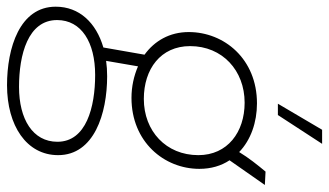

<svg xmlns="http://www.w3.org/2000/svg" viewBox="-228 -536 959 560"><g transform="rotate(90 252.0 -256.5)"><path d="M258 -160C386 -160 465 -255 465 -358C465 -392 456 -422 440 -446L512 -549L473 -551C453 -527 433 -502 416 -474C381 -508 329 -526 274 -526C144 -526 66 -430 66 -327C66 -271 92 -227 132 -198L111 -78C39 -57 -8 -8 -8 61C-8 166 112 203 221 203C339 203 425 146 425 54C425 -51 304 -89 195 -89C179 -89 164 -88 150 -86L166 -179C194 -167 225 -160 258 -160ZM226 168C132 168 31 142 31 57C31 -14 96 -54 191 -54C285 -54 386 -28 386 56C386 128 320 168 226 168ZM261 -196C174 -196 107 -245 107 -331C107 -425 178 -490 272 -490C358 -490 425 -440 425 -355C425 -261 355 -196 261 -196ZM308 -587 392 -716H351L275 -587Z"/></g></svg>

Font: Fixel Text 20240404 ExtraLight
Style: Italic
Weight: 200
Width: 4
Italic angle: -10°
Designer: AlfaBravo + MacPaw
Foundry: Kyrylo Tkachov, Marchela Mozhyna, Serhii Makarenko, Maria Weinstein, Zakhar Kryvoshyya
Version: Version 1.211;Glyphs 3.2 (3225)